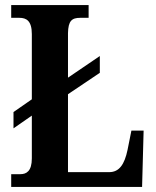

<svg xmlns="http://www.w3.org/2000/svg" viewBox="-20 -734 611 754"><path d="M24 0H538L544 -221H496L481 -146C469 -88 448 -58 409 -58H247V-364L372 -448V-514L247 -429V-604C248 -652 262 -664 295 -664H328V-714H24V-664H56C84 -664 105 -652 105 -600V-344L33 -294V-230L105 -280V-112C105 -62 84 -50 60 -50H24Z"/></svg>

Font: Noto Serif Tamil Condensed
Style: Bold
Weight: 700
Width: 3
Designer: Indian Type Foundry, Tom Grace, and the Monotype Design Team
Foundry: Monotype Imaging Inc.
Version: Version 2.004